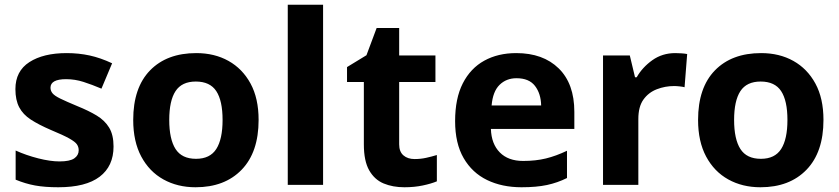

<svg xmlns="http://www.w3.org/2000/svg" viewBox="-20 -780 3539 810"><path d="M459 -162Q459 -79 400.5 -34.5Q342 10 226 10Q169 10 128 2.5Q87 -5 46 -22V-145Q90 -125 141 -112Q192 -99 231 -99Q275 -99 293.5 -112Q312 -125 312 -146Q312 -160 304.5 -171Q297 -182 272 -196Q247 -210 194 -232Q143 -254 110 -275.5Q77 -297 61 -327.5Q45 -358 45 -404Q45 -480 104 -518Q163 -556 261 -556Q312 -556 358 -546Q404 -536 453 -513L408 -406Q368 -423 332 -434.5Q296 -446 259 -446Q193 -446 193 -410Q193 -397 201.5 -386.5Q210 -376 234.5 -364Q259 -352 307 -332Q354 -313 388 -292.5Q422 -272 440.5 -241.5Q459 -211 459 -162Z M1071 -274Q1071 -138 999.5 -64Q928 10 805 10Q729 10 669.5 -23Q610 -56 576 -119.5Q542 -183 542 -274Q542 -410 613 -483Q684 -556 808 -556Q885 -556 944 -523Q1003 -490 1037 -427.5Q1071 -365 1071 -274ZM694 -274Q694 -193 720.5 -151.5Q747 -110 807 -110Q866 -110 892.5 -151.5Q919 -193 919 -274Q919 -355 892.5 -395.5Q866 -436 806 -436Q747 -436 720.5 -395.5Q694 -355 694 -274Z M1343 0H1194V-760H1343Z M1729 -109Q1754 -109 1777 -114Q1800 -119 1823 -126V-15Q1799 -5 1763.5 2.5Q1728 10 1686 10Q1637 10 1598.5 -6Q1560 -22 1537.5 -61.5Q1515 -101 1515 -171V-434H1444V-497L1526 -547L1569 -662H1664V-546H1817V-434H1664V-171Q1664 -140 1682 -124.5Q1700 -109 1729 -109Z M2158 -556Q2271 -556 2337 -491.5Q2403 -427 2403 -308V-236H2051Q2053 -173 2088.5 -137Q2124 -101 2187 -101Q2240 -101 2283 -111.5Q2326 -122 2372 -144V-29Q2332 -9 2287.5 0.5Q2243 10 2180 10Q2098 10 2035 -20.5Q1972 -51 1936 -113Q1900 -175 1900 -269Q1900 -365 1932.5 -428.5Q1965 -492 2023 -524Q2081 -556 2158 -556ZM2159 -450Q2116 -450 2087.5 -422Q2059 -394 2054 -335H2263Q2262 -385 2237 -417.5Q2212 -450 2159 -450Z M2829 -556Q2840 -556 2855 -555Q2870 -554 2879 -552L2868 -412Q2861 -414 2847.5 -415.5Q2834 -417 2824 -417Q2786 -417 2751 -403.5Q2716 -390 2694.5 -360Q2673 -330 2673 -278V0H2524V-546H2637L2659 -454H2666Q2690 -496 2732 -526Q2774 -556 2829 -556Z M3454 -274Q3454 -138 3382.5 -64Q3311 10 3188 10Q3112 10 3052.5 -23Q2993 -56 2959 -119.5Q2925 -183 2925 -274Q2925 -410 2996 -483Q3067 -556 3191 -556Q3268 -556 3327 -523Q3386 -490 3420 -427.5Q3454 -365 3454 -274ZM3077 -274Q3077 -193 3103.5 -151.5Q3130 -110 3190 -110Q3249 -110 3275.5 -151.5Q3302 -193 3302 -274Q3302 -355 3275.5 -395.5Q3249 -436 3189 -436Q3130 -436 3103.5 -395.5Q3077 -355 3077 -274Z"/></svg>

Font: Noto Sans Bengali
Style: Bold
Weight: 700
Designer: Jelle Bosma - Monotype Design Team
Foundry: Monotype Imaging Inc.
Version: Version 2.003; ttfautohint (v1.8.4.7-5d5b)